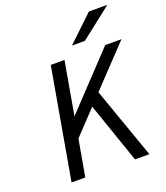

<svg xmlns="http://www.w3.org/2000/svg" viewBox="-163 -1032 988 1143"><g transform="rotate(-20 331.0 -460.5)"><path d="M91 0 214 -700H301L242 -364L559 -700H662L425 -450L584 0H493L361 -382L219 -232L178 0ZM372 -765 536 -921H653L454 -765Z"/></g></svg>

Font: Overpass
Style: Italic
Weight: 400
Italic angle: -10°
Designer: Delve Withrington, Dave Bailey, Thomas Jockin
Foundry: Delve Fonts LLC
Version: Version 4.000